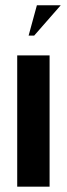

<svg xmlns="http://www.w3.org/2000/svg" viewBox="-20 -704 252 724"><path d="M108.9 -569.8H87.9L119.1 -684.1H209ZM44.9 -495.1H167V0H44.9Z"/></svg>

Font: Moniqa Black Heading
Style: Regular
Weight: 900
Designer: Rajesh Rajput
Foundry: Rajesh Rajput
Version: Version 1.000